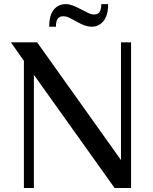

<svg xmlns="http://www.w3.org/2000/svg" viewBox="-20 -937 765 957"><path d="M633.3 0H551.3L148.9 -564V0H99.1V-633.8L34.2 -726.1H165L583 -139.2V-726.1H633.3ZM348.1 -836.9Q334 -844.7 321.5 -850.3Q309.1 -856 294.9 -856Q276.9 -856 267.8 -843.8Q258.8 -831.5 258.8 -803.7H225.1Q225.1 -860.8 248 -888.7Q271 -916.5 308.1 -916.5Q316.9 -916.5 325.7 -914.6Q334.5 -912.6 343 -909.4Q351.6 -906.2 359.4 -902.6Q367.2 -898.9 374 -895.5L397 -883.8Q411.6 -876 424.1 -870.4Q436.5 -864.7 448.7 -864.7Q467.3 -864.7 476.1 -877.2Q484.9 -889.6 484.9 -916.5H519Q519 -860.4 495.8 -832Q472.7 -803.7 436 -803.7Q418 -804.2 402.1 -810.1Q386.2 -815.9 372.1 -823.7Z"/></svg>

Font: Federo
Style: Regular
Weight: 400
Designer: Olexa M. Volochay | Cyreal.org
Foundry: Olexa M. Volochay | Cyreal.org
Version: Version 1.000